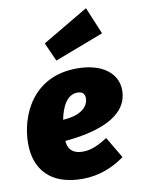

<svg xmlns="http://www.w3.org/2000/svg" viewBox="-95 -920 735 1004"><g transform="rotate(-10 272.5 -418.0)"><path d="M493 -712 433 -856 189 -712 233 -613ZM545 -401C545 -488 470 -554 331 -554C94 -554 12 -356 12 -211C12 -75 90 20 261 20C351 20 427 -13 486 -56L419 -169C369 -137 331 -120 287 -120C244 -120 211 -137 206 -191C362 -205 545 -252 545 -401ZM214 -302C227 -367 255 -429 312 -429C341 -429 351 -413 351 -392C351 -368 335 -309 214 -302Z"/></g></svg>

Font: Fira Sans Heavy
Style: Italic
Weight: 900
Italic angle: -8°
Designer: bBox Type GmbH & Carrois Corporate GbR & Edenspiekermann AG
Foundry: bBox Type GmbH & Carrois Corporate GbR & Edenspiekermann AG
Version: Version 4.301;PS 004.301;hotconv 1.0.88;makeotf.lib2.5.64775